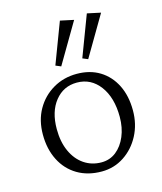

<svg xmlns="http://www.w3.org/2000/svg" viewBox="-103 -737 690 820"><g transform="rotate(-15 242.0 -326.5)"><path d="M246.1 7.8Q184.6 7.8 138.7 -19.5Q92.8 -46.9 67.9 -96.2Q43 -145.5 43 -209Q43 -272.5 70.3 -320.3Q97.7 -368.2 144.5 -395.5Q191.4 -422.9 249 -422.9Q307.6 -422.9 350.6 -396.5Q393.6 -370.1 417.5 -322.3Q441.4 -274.4 441.4 -210Q441.4 -149.4 415.5 -100.1Q389.6 -50.8 345.2 -21.5Q300.8 7.8 246.1 7.8ZM254.9 -30.3Q292 -30.3 319.8 -52.2Q347.7 -74.2 363.8 -112.3Q379.9 -150.4 379.9 -198.2Q379.9 -283.2 341.3 -335Q302.7 -386.7 240.2 -386.7Q180.7 -386.7 143.6 -340.3Q106.4 -293.9 106.4 -216.8Q106.4 -160.2 125.5 -118.2Q144.5 -76.2 178.2 -53.2Q211.9 -30.3 254.9 -30.3ZM313.5 -470.7 290 -480.5 358.4 -661.1 418 -648.4ZM194.3 -470.7 170.9 -480.5 239.3 -661.1 298.8 -648.4Z"/></g></svg>

Font: Crimson Pro ExtraLight
Style: Regular
Weight: 250
Designer: Jacques Le Bailly
Foundry: Baron von Fonthausen
Version: Version 1.003